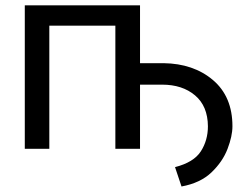

<svg xmlns="http://www.w3.org/2000/svg" viewBox="-20 -548 909 707"><path d="M71.3 0V-528.3H495.6V-315.4H582Q692.4 -314 764.2 -253.2Q835.9 -192.4 835.9 -83Q835.9 -46.9 817.9 0.2Q799.8 47.4 758.8 86.7Q717.8 126 648.4 138.7L624.5 67.4Q693.4 49.8 719.5 9.3Q745.6 -31.2 745.6 -83Q745.1 -157.2 698.2 -196.8Q651.4 -236.3 577.1 -236.3H495.6V0H404.8V-453.6H161.6V0Z"/></svg>

Font: LXGW WenKai GB Screen
Style: Regular
Weight: 400
Designer: LXGW / Fontworks Inc.
Foundry: LXGW / Fontworks Inc.
Version: Version 1.321;February 19, 2024;FontCreator 14.0.0.2901 64-b